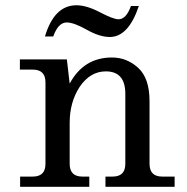

<svg xmlns="http://www.w3.org/2000/svg" viewBox="-20 -716 717 736"><path d="M385.7 -442.4Q325.7 -442.4 285.2 -382.8Q247.1 -324.2 247.1 -245.6V-87.9Q247.1 -39.1 295.9 -39.1H322.3V0H57.1V-39.1H105.5Q154.3 -39.1 154.3 -87.9V-400.4Q154.3 -449.2 105.5 -449.2H56.2V-488.3H236.3L247.1 -395.5Q300.8 -495.6 409.2 -495.6Q466.3 -495.6 509.8 -455.8Q553.2 -416 553.2 -328.6V-87.9Q553.2 -39.1 602.1 -39.1H649.4V0H384.3V-39.1H411.6Q460.4 -39.1 460.4 -87.9V-356.4Q460.4 -442.4 385.7 -442.4ZM400.9 -574.2Q361.8 -574.2 312.5 -602.1Q263.2 -629.9 235.8 -629.9Q203.1 -629.9 184.1 -576.2H152.3Q188 -695.8 272.9 -695.8Q312 -695.8 363.3 -668.9Q414.6 -642.1 434.1 -642.1Q463.9 -642.1 481.9 -692.9H512.2Q472.2 -574.2 400.9 -574.2Z"/></svg>

Font: Munson
Style: Regular
Weight: 400
Designer: Paul James MIller
Foundry: High-Logic / Made with FontCreator
Version: Version 2.10;May 5, 2019;FontCreator 11.5.0.2430 64-bit